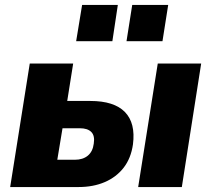

<svg xmlns="http://www.w3.org/2000/svg" viewBox="-20 -754 853 774"><path d="M21 0 100 -498H275L251 -347H344Q440 -347 483.5 -302.5Q527 -258 516 -172Q508 -116 478.5 -78Q449 -40 402.5 -20Q356 0 297 0ZM211 -110H282Q314 -110 334 -126.5Q354 -143 358 -175Q363 -207 348 -222Q333 -237 302 -237H232ZM537 0 616 -498H791L713 0ZM490 -588 513 -734H658L635 -588ZM287 -588 311 -734H455L433 -588Z"/></svg>

Font: Nunito Sans 10pt SemiCondensed Black
Style: Italic
Weight: 900
Width: 4
Italic angle: -9°
Designer: Vernon Adams
Foundry: Vernon Adams
Version: Version 3.101;gftools[0.9.27]